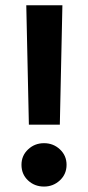

<svg xmlns="http://www.w3.org/2000/svg" viewBox="-20 -704 332 724"><path d="M79.1 -684.1H215.3L205.6 -233.9H88.9ZM61 -82.5Q61 -117.2 85.9 -140.6Q110.8 -164.1 146 -164.1Q181.2 -164.1 206.1 -140.6Q231 -117.2 231 -82.5Q231 -47.4 205.8 -23.9Q180.7 -0.5 146 -0.5Q110.4 -0.5 85.7 -23.7Q61 -46.9 61 -82.5Z"/></svg>

Font: Vazirmatn RD UI FD
Style: Bold
Weight: 700
Designer: Saber Rastikerdar
Foundry: Saber Rastikerdar
Version: Version 33.003